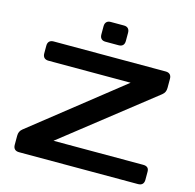

<svg xmlns="http://www.w3.org/2000/svg" viewBox="-133 -1104 1264 1242"><g transform="rotate(15 499.5 -483.5)"><path d="M85 -147.7 682.6 -620.9H132.8Q113.8 -620.9 103.8 -630.9Q93.8 -640.9 93.8 -660V-710.9Q93.8 -730 103.8 -740Q113.8 -750 132.8 -750H882.8Q901.9 -750 911.9 -740Q921.9 -730 921.9 -710.9V-650.2Q921.9 -634.6 916.5 -623.1Q911.1 -611.6 899.4 -602.3L297.9 -129.1H898.4Q917.8 -129.1 927.6 -120.4Q937.5 -111.7 937.5 -93V-39.1Q937.5 -20 927.5 -10Q917.5 0 898.4 0H101.6Q82.5 0 72.5 -10Q62.5 -20 62.5 -39.1V-99.8Q62.5 -115.4 67.9 -126.9Q73.2 -138.4 85 -147.7ZM456.5 -967.4H545.4Q563.6 -967.4 573.3 -957.4Q583 -947.4 583 -928.3V-874Q583 -855 573.3 -845Q563.6 -835 545.4 -835H456.5Q438.4 -835 428.7 -845Q418.9 -855 418.9 -874V-928.3Q418.9 -947.4 428.7 -957.4Q438.4 -967.4 456.5 -967.4Z"/></g></svg>

Font: Gyrochrome
Style: Regular
Weight: 400
Designer: David Moles
Foundry: David Moles
Version: Version 1.005;Glyphs 3.2.3 (3260)